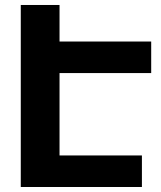

<svg xmlns="http://www.w3.org/2000/svg" viewBox="-20 -747 643 767"><path d="M546.9 0H63V-727.1H217.8V-581.1H584V-455.1H217.8V-126H546.9Z"/></svg>

Font: Telcell.Market
Style: Bold
Weight: 700
Designer: Rasmus Andersson, Sedrak Mkrtchyan
Version: Version 3.019;git-0a5106e0b